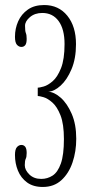

<svg xmlns="http://www.w3.org/2000/svg" viewBox="-20 -731 362 763"><path d="M150 12Q112 12 87.5 -6Q63 -24 51.2 -53Q39.5 -82 39.5 -115Q39.5 -137.5 47.2 -146.2Q55 -155 65 -155Q74.5 -155 80.2 -147.8Q86 -140.5 86 -123Q86 -107 82.2 -99.8Q78.5 -92.5 78.5 -74.5Q78.5 -55.5 96.5 -37.8Q114.5 -20 144 -20Q168.5 -20 189 -33.2Q209.5 -46.5 221.8 -81Q234 -115.5 234 -178.5Q234 -238 220.5 -272.5Q207 -307 188.2 -323.5Q169.5 -340 153 -344.8Q136.5 -349.5 130 -349.5V-382.5Q136.5 -382.5 153.5 -387.2Q170.5 -392 189.5 -408.5Q208.5 -425 222.5 -460.2Q236.5 -495.5 236.5 -556Q236.5 -615 213 -647.2Q189.5 -679.5 148 -679.5Q118.5 -679.5 99 -663Q79.5 -646.5 79.5 -628.5Q79.5 -607 82.8 -599.5Q86 -592 86 -576.5Q86 -558.5 80.2 -551.5Q74.5 -544.5 65 -544.5Q55 -544.5 47.2 -553.2Q39.5 -562 39.5 -585Q39.5 -617.5 52.2 -646.2Q65 -675 90.8 -693Q116.5 -711 155.5 -711Q213 -711 247.5 -668.5Q282 -626 282 -555.5Q282 -498 264.2 -456Q246.5 -414 221 -390.8Q195.5 -367.5 171.5 -366.5Q195.5 -365.5 221.2 -342.8Q247 -320 265 -278.5Q283 -237 283 -179.5Q283 -129 268.2 -85.5Q253.5 -42 224 -15Q194.5 12 150 12Z"/></svg>

Font: Imbue 10pt ExtraLight
Style: Regular
Weight: 200
Designer: Tyler Finck
Foundry: Etcetera Type Company
Version: Version 1.102; ttfautohint (v1.8.3)